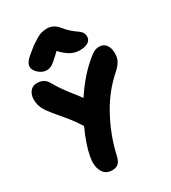

<svg xmlns="http://www.w3.org/2000/svg" viewBox="-235 -1098 1095 1231"><g transform="rotate(-30 313.0 -482.5)"><path d="M183.1 -749Q151.4 -749 123.8 -773.2Q96.2 -797.4 96.2 -823.2Q96.2 -841.8 111.8 -861.6Q127.4 -881.3 186 -926.8Q232.4 -959 257.1 -970Q281.7 -981 316.9 -981Q364.7 -981 401.9 -933.1Q420.9 -909.2 443.6 -890.1Q466.3 -871.1 480.2 -862.5Q494.1 -854 503.7 -840.1Q513.2 -826.2 513.2 -807.1Q513.2 -782.2 491 -768.1Q468.8 -753.9 428.2 -753.9Q396 -753.9 365 -769.8Q334 -785.6 296.9 -825.2Q244.6 -774.9 224.1 -762Q203.6 -749 183.1 -749ZM224.1 16.1Q175.8 16.1 154.1 -25.1Q132.3 -66.4 145 -132.8Q158.7 -209.5 209 -320.8Q177.7 -369.6 150.4 -403.8Q123 -438 95.9 -469.2Q68.8 -500.5 45.9 -532.2Q14.2 -577.1 14.2 -627Q14.2 -663.6 33.2 -686.8Q52.2 -710 82 -710Q108.9 -710 128.9 -700.2Q148.9 -690.4 165 -661.1Q194.8 -607.9 240.7 -549.8Q286.6 -491.7 295.9 -478Q378.9 -605 477.1 -683.1Q498.5 -700.2 513.4 -706.5Q528.3 -712.9 544.9 -712.9Q577.6 -712.9 595.7 -689.5Q613.8 -666 613.8 -625Q613.8 -596.2 603 -573.5Q592.3 -550.8 563 -522.9Q460.4 -434.6 392.8 -309.1Q325.2 -183.6 295.9 -51.8Q287.1 -13.7 271 1.2Q254.9 16.1 224.1 16.1Z"/></g></svg>

Font: Shantell Sans Normal
Style: Regular
Weight: 800
Designer: Stephen Nixon, Anya Danilova, Shantell Martin
Foundry: Arrow Type
Version: Version 1.006;[559af2be0]